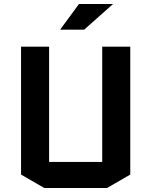

<svg xmlns="http://www.w3.org/2000/svg" viewBox="-20 -933 755 958"><path d="M490 -700H630V-62L514 5H201L85 -62V-700H225V-125H490ZM280 -785 374 -913H544L400 -785Z"/></svg>

Font: Quantico
Style: Bold
Weight: 700
Designer: Matt Desmond
Foundry: MADtype
Version: Version 2.002